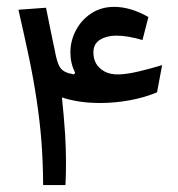

<svg xmlns="http://www.w3.org/2000/svg" viewBox="-20 -534 513 554"><path d="M104.5 0Q104 -68.8 99.4 -127.7Q94.7 -186.5 85.9 -244.1Q77.1 -303.7 64 -366.5Q50.8 -429.2 33.2 -505.9L112.8 -511.7L131.8 -418Q134.8 -405.3 137 -394Q139.2 -382.8 141.1 -373.5Q146 -351.6 152.6 -340.6Q159.2 -329.6 172.9 -324.7Q177.2 -322.8 182.4 -321.8Q187.5 -320.8 193.4 -319.3L196.8 -323.7Q183.1 -351.6 183.1 -382.3Q183.1 -416.5 199 -446.5Q214.8 -476.6 243.4 -495.4Q272 -514.2 309.6 -514.2Q356.4 -514.2 408.2 -484.9L391.1 -418.5Q348.1 -431.2 315.4 -431.2Q288.1 -431.2 268.8 -419.4Q249.5 -407.7 249.5 -382.8Q249.5 -346.7 279.3 -329.1Q297.4 -318.4 323.2 -319.3Q346.2 -319.8 380.4 -327.9Q414.6 -335.9 447.8 -346.2L433.1 -267.6Q395.5 -252 353 -244.4Q310.5 -236.8 269.5 -236.8Q207 -236.8 158.7 -252.9Q161.6 -227.1 163.8 -200Q166 -172.9 168 -145Q172.4 -68.8 168.9 0Z"/></svg>

Font: Markazi Text SemiBold
Style: Regular
Weight: 600
Designer: Borna Izadpanah (Arabic designer), Fiona Ross (Arabic design director) and Florian Runge (Latin designer)
Foundry: Borna Izadpanah and Florian Runge
Version: Version 1.001; ttfautohint (v1.8.3)